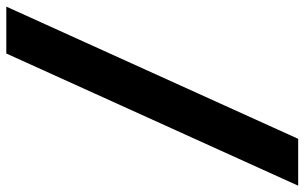

<svg xmlns="http://www.w3.org/2000/svg" viewBox="-238 -630 943 594"><g transform="rotate(90 233.0 -332.5)"><path d="M-44 119 365 -784H510L101 119Z"/></g></svg>

Font: DM Sans 9pt Black
Style: Italic
Weight: 900
Italic angle: -10°
Version: Version 4.004;gftools[0.9.30]